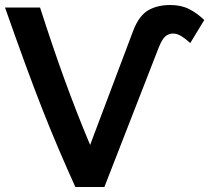

<svg xmlns="http://www.w3.org/2000/svg" viewBox="-27 -735 836 767"><path d="M390 12 607 -545Q621 -580 634.5 -590.5Q648 -601 664 -601Q682 -601 700 -589Q718 -577 733 -563L789 -655Q761 -682 729 -698.5Q697 -715 653 -715Q601 -715 564.5 -693.5Q528 -672 505 -612L333 -156Q304 -225 279.5 -288Q255 -351 231.5 -415.5Q208 -480 184 -550.5Q160 -621 133 -705H-7Q38 -577 75 -476Q112 -375 145 -291.5Q178 -208 209.5 -134.5Q241 -61 274 12Z"/></svg>

Font: Repo DemiBold
Style: Regular
Weight: 600
Designer: Stefan Peev
Foundry: Context Ltd
Version: Version 1.502